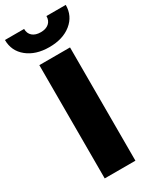

<svg xmlns="http://www.w3.org/2000/svg" viewBox="-298 -1006 865 1068"><g transform="rotate(-30 134.5 -472.0)"><path d="M232.4 -727.5V0H35.2V-727.5ZM134.8 -786.1Q47.9 -786.1 -6.3 -829.8Q-60.5 -873.5 -60.5 -944.3H62.5Q62.5 -915 81.5 -898.4Q100.6 -881.8 134.8 -881.8Q168 -881.8 187 -898.4Q206.1 -915 206.1 -944.3H330.1Q330.1 -873.5 276.1 -829.8Q222.2 -786.1 134.8 -786.1Z"/></g></svg>

Font: Inter Tight Black
Style: Regular
Weight: 900
Designer: Rasmus Andersson
Foundry: rsms
Version: Version 3.004; ttfautohint (v1.8.4.7-5d5b)